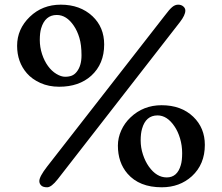

<svg xmlns="http://www.w3.org/2000/svg" viewBox="-20 -795 956 827"><path d="M149.4 -15.1Q149.4 -34.2 182.6 -77.1L691.4 -730Q709.5 -754.4 721.7 -764.6Q733.9 -774.9 747.3 -774.9Q760.7 -774.9 769.5 -767.3Q778.3 -759.8 778.3 -749.5Q778.3 -730 754.9 -699.7L228.5 -22.9Q201.2 11.7 183.3 11.7Q165.5 11.7 157.5 3.9Q149.4 -3.9 149.4 -15.1ZM234.9 -421.4Q189.9 -421.4 153.8 -437.7Q117.7 -454.1 95.7 -479.5Q53.7 -527.8 53.7 -597.7Q53.7 -669.9 108.4 -722.7Q162.6 -774.9 241.7 -774.9Q325.2 -774.9 378.4 -725.1Q428.7 -677.7 428.7 -603.5Q428.7 -519.5 373 -468.8Q320.3 -421.4 234.9 -421.4ZM310.5 -485.8Q331.1 -511.7 331.1 -556.6Q331.1 -601.6 322 -631.8Q313 -662.1 297.9 -684.1Q266.6 -730.5 224.6 -730.5Q174.3 -730.5 157.2 -672.9Q151.4 -653.3 151.4 -622.6Q151.4 -591.8 161.1 -562Q170.9 -532.2 186.8 -510.5Q202.6 -488.8 222.9 -476.6Q243.2 -464.4 260.3 -464.4Q277.3 -464.4 289.3 -469.2Q301.3 -474.1 310.5 -485.8ZM487.8 -168Q487.8 -201.2 502.2 -233.2Q516.6 -265.1 542 -289.1Q597.2 -341.8 675.8 -341.8Q760.7 -341.8 812.5 -292Q862.3 -244.1 862.3 -170.9Q862.3 -87.4 806.6 -36.1Q753.9 11.7 676.8 11.7Q580.1 11.7 529.3 -46.9Q487.8 -94.7 487.8 -168ZM591.8 -240.2Q585.9 -220.2 585.9 -189.7Q585.9 -159.2 595.7 -129.4Q605.5 -99.6 621.1 -77.6Q654.3 -30.8 698.2 -30.8Q743.7 -30.8 758.8 -84Q764.6 -103 764.6 -135.5Q764.6 -168 755.6 -198.5Q746.6 -229 731.4 -251Q699.7 -297.9 658.7 -297.9Q607.9 -297.9 591.8 -240.2Z"/></svg>

Font: Stoke
Style: Regular
Weight: 400
Designer: Nicole Fally
Foundry: Nicole Fally
Version: Version 1.002